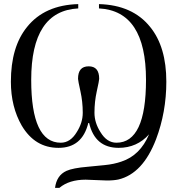

<svg xmlns="http://www.w3.org/2000/svg" viewBox="-20 -699 863 935"><path d="M790 -301C790 -414 764 -503 711 -568C654 -639 571 -676 462 -679V-658C615 -650 691 -534 691 -310C691 -106 643 -4 547 -4C516 -4 490 -21 469 -56C450 -86 440 -117 440 -150C440 -187 444 -221 451 -253C459 -289 463 -310 463 -315C463 -356 446 -376 412 -376C377 -376 360 -356 360 -315C360 -310 364 -289 372 -253C379 -221 383 -187 383 -150C383 -117 373 -86 354 -56C333 -21 307 -4 276 -4C180 -4 132 -106 132 -310C132 -534 208 -650 361 -658V-679C252 -676 169 -639 112 -568C59 -503 33 -414 33 -301C33 -219 51 -148 86 -87C129 -15 188 21 265 21C342 21 390 -19 410 -100H414C433 -19 481 21 558 21C617 21 667 -1 706 -45C677 24 632 68 571 88C548 96 521 102 490 105L408 113C359 117 324 124 304 133C271 148 253 176 248 216H269C301 189 344 176 397 176C409 176 426 177 449 178C472 179 490 180 501 180C524 180 543 178 557 175C636 156 697 91 740 -21C773 -108 790 -202 790 -301Z"/></svg>

Font: Veleka
Style: Regular
Weight: 400
Designer: Stefan Peev, Context Ltd, 2016; SIL International, 1997-2014.
Foundry: Stefan Peev, Context Ltd, 2016
Version: Version 1.000